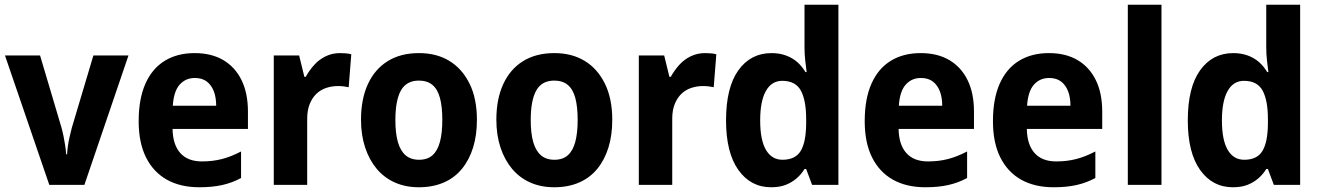

<svg xmlns="http://www.w3.org/2000/svg" viewBox="-20 -780 5574 810"><path d="M188 0 1 -546H149L239 -243Q244 -225 248 -205.5Q252 -186 255 -166.5Q258 -147 259 -129H263Q264 -146 266.5 -164.5Q269 -183 273.5 -202Q278 -221 283 -241L374 -546H522L336 0Z M801 -556Q872 -556 922 -526.5Q972 -497 999 -442Q1026 -387 1026 -309V-236H708Q709 -170 740.5 -134.5Q772 -99 832 -99Q877 -99 916 -109Q955 -119 997 -141V-29Q960 -9 918 0.5Q876 10 821 10Q741 10 684 -22Q627 -54 596 -116Q565 -178 565 -269Q565 -363 593.5 -427Q622 -491 675 -523.5Q728 -556 801 -556ZM802 -451Q763 -451 738 -423Q713 -395 709 -334H892Q892 -369 882 -395Q872 -421 852.5 -436Q833 -451 802 -451Z M1414 -556Q1425 -556 1438.5 -555Q1452 -554 1462 -551L1451 -412Q1443 -414 1430.5 -415.5Q1418 -417 1406 -417Q1380 -417 1356 -409Q1332 -401 1314.5 -384Q1297 -367 1286.5 -341Q1276 -315 1276 -279V0H1135V-546H1242L1264 -456H1270Q1284 -482 1305 -505.5Q1326 -529 1354 -542.5Q1382 -556 1414 -556Z M1992 -274Q1992 -210 1976 -158Q1960 -106 1929 -68Q1898 -30 1852 -10Q1806 10 1747 10Q1691 10 1646 -10Q1601 -30 1569.5 -67.5Q1538 -105 1520.5 -157.5Q1503 -210 1503 -275Q1503 -362 1532 -425Q1561 -488 1615.5 -522Q1670 -556 1748 -556Q1821 -556 1875 -523.5Q1929 -491 1960.5 -428Q1992 -365 1992 -274ZM1648 -273Q1648 -218 1658.5 -181Q1669 -144 1691 -125Q1713 -106 1748 -106Q1783 -106 1804.5 -125Q1826 -144 1836 -181.5Q1846 -219 1846 -274Q1846 -330 1836 -367Q1826 -404 1804 -422Q1782 -440 1747 -440Q1695 -440 1671.5 -398.5Q1648 -357 1648 -273Z M2563 -274Q2563 -210 2547 -158Q2531 -106 2500 -68Q2469 -30 2423 -10Q2377 10 2318 10Q2262 10 2217 -10Q2172 -30 2140.5 -67.5Q2109 -105 2091.5 -157.5Q2074 -210 2074 -275Q2074 -362 2103 -425Q2132 -488 2186.5 -522Q2241 -556 2319 -556Q2392 -556 2446 -523.5Q2500 -491 2531.5 -428Q2563 -365 2563 -274ZM2219 -273Q2219 -218 2229.5 -181Q2240 -144 2262 -125Q2284 -106 2319 -106Q2354 -106 2375.5 -125Q2397 -144 2407 -181.5Q2417 -219 2417 -274Q2417 -330 2407 -367Q2397 -404 2375 -422Q2353 -440 2318 -440Q2266 -440 2242.5 -398.5Q2219 -357 2219 -273Z M2954 -556Q2965 -556 2978.5 -555Q2992 -554 3002 -551L2991 -412Q2983 -414 2970.5 -415.5Q2958 -417 2946 -417Q2920 -417 2896 -409Q2872 -401 2854.5 -384Q2837 -367 2826.5 -341Q2816 -315 2816 -279V0H2675V-546H2782L2804 -456H2810Q2824 -482 2845 -505.5Q2866 -529 2894 -542.5Q2922 -556 2954 -556Z M3233 10Q3147 10 3095 -63Q3043 -136 3043 -272Q3043 -411 3095 -483.5Q3147 -556 3235 -556Q3268 -556 3295.5 -546Q3323 -536 3343 -518.5Q3363 -501 3378 -476H3383Q3380 -498 3377 -525.5Q3374 -553 3374 -580V-760H3517V0H3406L3381 -67H3374Q3360 -44 3340 -27Q3320 -10 3294.5 0Q3269 10 3233 10ZM3281 -106Q3335 -106 3357.5 -142.5Q3380 -179 3381 -256V-277Q3381 -357 3358.5 -398Q3336 -439 3280 -439Q3235 -439 3211 -396Q3187 -353 3187 -272Q3187 -189 3211.5 -147.5Q3236 -106 3281 -106Z M3864 -556Q3935 -556 3985 -526.5Q4035 -497 4062 -442Q4089 -387 4089 -309V-236H3771Q3772 -170 3803.5 -134.5Q3835 -99 3895 -99Q3940 -99 3979 -109Q4018 -119 4060 -141V-29Q4023 -9 3981 0.5Q3939 10 3884 10Q3804 10 3747 -22Q3690 -54 3659 -116Q3628 -178 3628 -269Q3628 -363 3656.5 -427Q3685 -491 3738 -523.5Q3791 -556 3864 -556ZM3865 -451Q3826 -451 3801 -423Q3776 -395 3772 -334H3955Q3955 -369 3945 -395Q3935 -421 3915.5 -436Q3896 -451 3865 -451Z M4405 -556Q4476 -556 4526 -526.5Q4576 -497 4603 -442Q4630 -387 4630 -309V-236H4312Q4313 -170 4344.5 -134.5Q4376 -99 4436 -99Q4481 -99 4520 -109Q4559 -119 4601 -141V-29Q4564 -9 4522 0.5Q4480 10 4425 10Q4345 10 4288 -22Q4231 -54 4200 -116Q4169 -178 4169 -269Q4169 -363 4197.5 -427Q4226 -491 4279 -523.5Q4332 -556 4405 -556ZM4406 -451Q4367 -451 4342 -423Q4317 -395 4313 -334H4496Q4496 -369 4486 -395Q4476 -421 4456.5 -436Q4437 -451 4406 -451Z M4880 0H4738V-760H4880Z M5181 10Q5095 10 5043 -63Q4991 -136 4991 -272Q4991 -411 5043 -483.5Q5095 -556 5183 -556Q5216 -556 5243.5 -546Q5271 -536 5291 -518.5Q5311 -501 5326 -476H5331Q5328 -498 5325 -525.5Q5322 -553 5322 -580V-760H5465V0H5354L5329 -67H5322Q5308 -44 5288 -27Q5268 -10 5242.5 0Q5217 10 5181 10ZM5229 -106Q5283 -106 5305.5 -142.5Q5328 -179 5329 -256V-277Q5329 -357 5306.5 -398Q5284 -439 5228 -439Q5183 -439 5159 -396Q5135 -353 5135 -272Q5135 -189 5159.5 -147.5Q5184 -106 5229 -106Z"/></svg>

Font: Noto Sans SemiCondensed
Style: Regular
Weight: 400
Width: 4
Version: Version 2.013